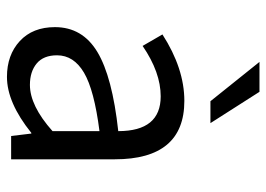

<svg xmlns="http://www.w3.org/2000/svg" viewBox="-127 -627 766 552"><g transform="rotate(90 256.0 -351.0)"><path d="M58 -126Q58 -205 129.5 -248Q201 -291 357 -308Q357 -430 257 -430Q188 -430 112 -378L79 -435Q177 -498 270 -498Q438 -498 438 -298V0H371L364 -58H362Q275 12 201 12Q138 12 98 -25Q58 -62 58 -126ZM139 -132Q139 -93 162.5 -73.5Q186 -54 224 -54Q284 -54 357 -119V-254Q239 -239 189 -209.5Q139 -180 139 -132ZM158 -714H244L334 -573H271Z"/></g></svg>

Font: RibengUni
Style: Regular
Weight: 400
Designer: (1) Dr. Andrew Glass (Program Manager at Microsoft Corporation)
(2) Bivuti Chakma (Suz Moriz)
(3) Paul D. Hunt (Adobe Co
Foundry: Bivuti Chakma and Jyoti Chakma
Version: Version 1.2020